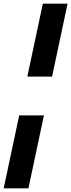

<svg xmlns="http://www.w3.org/2000/svg" viewBox="-47 -858 386 1040"><path d="M-27 162 57 -233H191L107 162ZM101 -443 185 -838H319L235 -443Z"/></svg>

Font: Atkinson Hyperlegible Next
Style: Bold Italic
Weight: 700
Italic angle: -12°
Designer: Elliott Scott, Megan Eiswerth, Linus Boman, Theodore Petrosky, Letters from Sweden
Foundry: Applied Design Works, Letters from Sweden
Version: Version 2.001